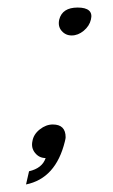

<svg xmlns="http://www.w3.org/2000/svg" viewBox="-20 -407 300 509"><path d="M221 -355Q217 -338 202 -325.5Q187 -313 170 -313Q154 -313 143.5 -325Q133 -337 137 -355Q145 -387 186 -387Q207 -387 216 -379Q225 -371 221 -355ZM152 -32Q128 66 49 82L57 47Q92 39 101 12Q84 12 73 -1.5Q62 -15 66 -33Q69 -51 85.5 -64Q102 -77 120 -77Q154 -77 154 -43Q154 -40 152 -32Z"/></svg>

Font: GFS Neohellenic Rg
Style: Italic
Weight: 400
Italic angle: -12°
Designer: Takis Katsoulidis and George D. Matthiopoulos
Foundry: Takis Katsoulidis and George D. Matthiopoulos
Version: Version 1.0